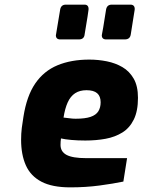

<svg xmlns="http://www.w3.org/2000/svg" viewBox="-20 -802 615 828"><path d="M283 6Q205 6 158.5 -18.5Q112 -43 91.5 -89Q71 -135 71 -199Q71 -226 74 -250.5Q77 -275 81 -298Q95 -388 132 -442Q169 -496 228 -520.5Q287 -545 365 -545Q404 -545 441 -537.5Q478 -530 508 -512.5Q538 -495 556.5 -463Q575 -431 575 -380Q575 -323 557 -286.5Q539 -250 507.5 -230.5Q476 -211 435.5 -203.5Q395 -196 348 -196Q315 -196 287.5 -198.5Q260 -201 243 -205Q242 -199 241.5 -191.5Q241 -184 241 -177Q241 -148 267 -134Q293 -120 352 -120H528L512 -19Q469 -10 409.5 -2Q350 6 283 6ZM306 -290Q347 -290 370.5 -298Q394 -306 404 -322Q414 -338 414 -361Q414 -387 399 -400Q384 -413 353 -413Q324 -413 304 -400Q284 -387 272 -360.5Q260 -334 254 -295Q266 -294 279.5 -292Q293 -290 306 -290ZM438 -632Q419 -632 419 -650Q419 -651 420 -655.5Q421 -660 425 -683Q429 -706 437 -758Q440 -782 462 -782H542Q561 -782 561 -763Q561 -763 560.5 -758Q560 -753 556 -730Q552 -707 544 -654Q541 -632 518 -632ZM240 -632Q221 -632 221 -650Q221 -651 222 -655.5Q223 -660 226.5 -683Q230 -706 239 -758Q242 -782 264 -782H344Q362 -782 362 -763Q362 -763 361.5 -758Q361 -753 357.5 -730Q354 -707 345 -654Q343 -632 320 -632Z"/></svg>

Font: Exo Thin ExtraBold
Style: Italic
Weight: 800
Italic angle: -9°
Version: Version 2.000